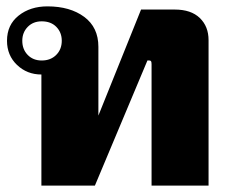

<svg xmlns="http://www.w3.org/2000/svg" viewBox="-20 -583 730 603"><path d="M110 -349Q65 -349 33.5 -379Q2 -409 2 -455Q2 -505 38.5 -534Q75 -563 129 -563Q200 -563 244.5 -530Q289 -497 289 -436V-220L423 -553H529Q580 -553 607.5 -526.5Q635 -500 635 -457V0H456V-381Q456 -388 454.5 -390.5Q453 -393 449 -393H443L278 0H110ZM174 -455Q174 -481 157 -498.5Q140 -516 111 -516Q84 -516 67 -498.5Q50 -481 50 -455Q50 -428 67 -410.5Q84 -393 111 -393Q139 -393 156.5 -410.5Q174 -428 174 -455Z"/></svg>

Font: Taviraj Bold
Style: Regular
Weight: 700
Designer: Katatrad Team
Foundry: CadsonDemak
Version: Version 1.030